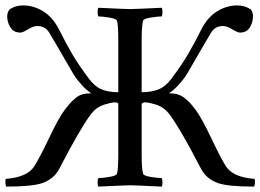

<svg xmlns="http://www.w3.org/2000/svg" viewBox="-38 -691 968 714"><path d="M-16.1 -25.9Q63.5 -31.7 89.8 -73.2Q108.4 -102.1 144.8 -178.2Q181.2 -254.4 203.1 -283.2Q216.8 -300.3 223.4 -307.9Q230 -315.4 242.4 -325.9Q254.9 -336.4 269 -340.3Q283.2 -344.2 301.8 -344.2Q285.6 -353.5 268.6 -372.3Q251.5 -391.1 242.9 -403.6Q234.4 -416 229 -425.8Q212.9 -453.6 183.6 -504.2Q154.3 -554.7 145 -569.8Q130.4 -594.2 101.1 -594.2Q85.9 -594.2 66.2 -582Q46.4 -569.8 38.1 -569.8Q12.7 -569.8 0.7 -589.1Q-11.2 -608.4 -11.2 -629.9Q-11.2 -644 -2.9 -655.8Q19.5 -670.9 47.9 -670.9Q86.4 -670.9 122.3 -649.2Q158.2 -627.4 182.1 -580.1Q207 -530.3 230.2 -490.5Q253.4 -450.7 293 -397.9Q314.5 -369.1 340.1 -358.6Q365.7 -348.1 401.9 -348.1V-540Q401.9 -597.7 397 -613.8Q395 -621.1 369.4 -625.5Q343.8 -629.9 328.1 -629.9Q325.2 -633.8 325 -646Q324.7 -658.2 328.1 -662.1Q430.7 -657.2 445.8 -657.2Q460.4 -657.2 563 -662.1Q566.4 -658.2 566.2 -646Q565.9 -633.8 563 -629.9Q547.4 -629.9 521.7 -625.5Q496.1 -621.1 494.1 -613.8Q488.8 -596.2 488.8 -540V-348.1Q525.4 -348.1 551.5 -358.6Q577.6 -369.1 599.1 -397.9Q638.7 -450.7 661.9 -490.5Q685.1 -530.3 710 -580.1Q733.9 -627.4 769.8 -649.2Q805.7 -670.9 844.2 -670.9Q872.1 -670.9 895 -655.8Q902.8 -645 902.8 -629.9Q902.8 -608.4 891.1 -589.1Q879.4 -569.8 854 -569.8Q845.7 -569.8 825.9 -582Q806.2 -594.2 791 -594.2Q761.7 -594.2 747.1 -569.8Q737.8 -554.7 708.5 -504.2Q679.2 -453.6 663.1 -425.8Q657.7 -416 649.2 -403.6Q640.6 -391.1 623.3 -372.3Q606 -353.5 589.8 -344.2Q608.4 -344.2 622.6 -340.1Q636.7 -335.9 649.4 -325.7Q662.1 -315.4 668.9 -307.9Q675.8 -300.3 689 -283.2Q710.9 -254.4 747.1 -178.5Q783.2 -102.5 801.8 -73.2Q828.1 -31.7 908.2 -25.9Q911.1 -20.5 909.9 -10.3Q908.7 0 907.2 2.9Q811 2.9 773.9 -9.8Q730.5 -24.9 710.9 -61Q707 -67.9 693.8 -93Q680.7 -118.2 670.2 -137.7Q659.7 -157.2 642.6 -186.8Q625.5 -216.3 608.9 -242.2Q590.3 -271 576.2 -283.2Q562 -295.4 543 -301.8Q532.2 -305.2 521.5 -307.6Q510.7 -310.1 505.1 -310.1Q499.5 -310.1 497.1 -310.1Q490.2 -307.6 488.8 -305.2V-119.1Q488.8 -62.5 494.1 -44.9Q496.1 -37.6 521.7 -33.2Q547.4 -28.8 563 -28.8Q565.9 -24.9 566.2 -12.9Q566.4 -1 563 2.9Q460.4 -2 445.8 -2Q430.7 -2 328.1 2.9Q324.7 -1 325 -12.9Q325.2 -24.9 328.1 -28.8Q343.8 -28.8 369.4 -33.2Q395 -37.6 397 -44.9Q401.9 -61 401.9 -119.1V-306.2Q400.9 -308.1 395 -310.1Q392.6 -310.1 387 -310.1Q381.3 -310.1 370.6 -307.6Q359.9 -305.2 349.1 -301.8Q330.1 -295.4 315.9 -283.2Q301.8 -271 283.2 -242.2Q266.6 -216.3 249.5 -186.8Q232.4 -157.2 221.9 -137.7Q211.4 -118.2 198.2 -93Q185.1 -67.9 181.2 -61Q161.6 -24.9 118.2 -9.8Q81.1 2.9 -15.1 2.9Q-16.6 0 -17.8 -10.3Q-19 -20.5 -16.1 -25.9Z"/></svg>

Font: Crimson
Style: Roman
Weight: 400
Version: Version 0.8